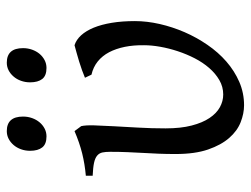

<svg xmlns="http://www.w3.org/2000/svg" viewBox="-104 -598 717 548"><g transform="rotate(-90 254.0 -323.5)"><path d="M468.3 -296.4Q468.3 -262.2 460 -225.8Q451.7 -189.5 436.8 -155Q421.9 -120.6 400.6 -89.6Q379.4 -58.6 352.8 -35.4Q326.2 -12.2 294.7 1.5Q263.2 15.1 228 15.1Q204.6 15.1 179.7 5.4Q154.8 -4.4 134.8 -27.3Q114.7 -50.3 101.8 -87.6Q88.9 -125 88.9 -180.2Q88.9 -206.1 89.8 -228.3Q90.8 -250.5 92 -272.5Q93.3 -294.4 94.2 -317.4Q95.2 -340.3 95.2 -367.2Q95.2 -380.4 93.3 -389.4Q91.3 -398.4 84.2 -404.3Q77.1 -410.2 63.7 -413.1Q50.3 -416 26.9 -417V-436.5Q60.5 -439.5 90.8 -447Q121.1 -454.6 154.3 -468.8L168.5 -449.7Q171.4 -437 170.7 -413.1Q169.9 -389.2 168.2 -357.2Q166.5 -325.2 164.3 -287.1Q162.1 -249 162.1 -209Q162.1 -165.5 170.2 -134.5Q178.2 -103.5 191.7 -83.5Q205.1 -63.5 222.4 -54Q239.7 -44.4 258.8 -44.4Q280.8 -44.4 299.8 -55.4Q318.8 -66.4 334.5 -84.5Q350.1 -102.5 362.1 -125.7Q374 -148.9 382.3 -174.1Q390.6 -199.2 395 -224.1Q399.4 -249 399.4 -270Q399.9 -299.8 394.8 -325.2Q389.6 -350.6 379.4 -370.1Q369.1 -389.6 353 -402.6Q336.9 -415.5 315.4 -420.4L306.6 -439Q315.9 -442.9 327.9 -447.3Q339.8 -451.7 352.8 -455.6Q365.7 -459.5 377.9 -462.9Q390.1 -466.3 399.4 -468.8Q415 -463.9 427.7 -450Q440.4 -436 449.5 -414.1Q458.5 -392.1 463.4 -362.5Q468.3 -333 468.3 -296.4ZM391.1 -615.7Q391.1 -602.1 386.7 -589.8Q382.3 -577.6 374.8 -568.6Q367.2 -559.6 356.9 -554.2Q346.7 -548.8 334.5 -548.8Q312.5 -548.8 303 -561Q293.5 -573.2 293.5 -595.7Q293.5 -609.4 297.9 -621.6Q302.2 -633.8 310.1 -642.8Q317.9 -651.9 327.9 -657Q337.9 -662.1 349.6 -662.1Q391.1 -662.1 391.1 -615.7ZM195.8 -615.7Q195.8 -602.1 191.4 -589.8Q187 -577.6 179.4 -568.6Q171.9 -559.6 161.6 -554.2Q151.4 -548.8 139.2 -548.8Q117.2 -548.8 107.7 -561Q98.1 -573.2 98.1 -595.7Q98.1 -609.4 102.5 -621.6Q106.9 -633.8 114.7 -642.8Q122.6 -651.9 132.6 -657Q142.6 -662.1 154.3 -662.1Q195.8 -662.1 195.8 -615.7Z"/></g></svg>

Font: Akkhara
Style: Regular
Weight: 400
Designer: J. Victor Gaultney
Version: Version 1.00 June 13, 2006, initial release